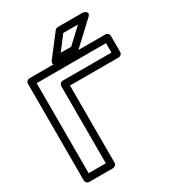

<svg xmlns="http://www.w3.org/2000/svg" viewBox="-220 -1062 1122 1221"><g transform="rotate(-30 341.0 -451.5)"><path d="M607 -617H249C234 -617 224 -603 224 -592V-25H98V-686H607ZM632 -567C643 -567 657 -577 657 -592V-711C657 -722 647 -736 632 -736H73C62 -736 48 -726 48 -711V0C48 11 58 25 73 25H249C260 25 274 15 274 0V-567ZM404 -878H512L404 -777H327ZM392 -928C386 -928 377 -924 372 -918L256 -767C226 -728 276 -727 276 -727H414C419 -727 426 -730 431 -734L593 -885C628 -918 576 -928 576 -928Z"/></g></svg>

Font: Asimov
Style: XWidOu
Weight: 500
Designer: Google
Version: Version 2.000980; 2014